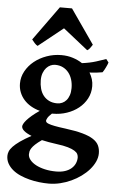

<svg xmlns="http://www.w3.org/2000/svg" viewBox="-63 -771 643 1055"><g transform="rotate(5 258.5 -244.0)"><path d="M326.2 -293Q326.2 -317.9 319.6 -339.6Q313 -361.3 300.3 -377.4Q287.6 -393.6 268.8 -403.1Q250 -412.6 225.1 -412.6Q212.9 -412.6 200.2 -407Q187.5 -401.4 177.2 -390.1Q167 -378.9 160.4 -361.8Q153.8 -344.7 153.8 -321.8Q153.8 -297.4 159.7 -275.6Q165.5 -253.9 178 -237.8Q190.4 -221.7 209.5 -212.2Q228.5 -202.6 254.9 -202.6Q269 -202.6 282 -208.3Q294.9 -213.9 304.7 -225.1Q314.5 -236.3 320.3 -253.2Q326.2 -270 326.2 -293ZM271.5 20.5Q248 17.6 227.5 13.7Q207 9.8 189 5.9Q166.5 21.5 153.6 33.7Q140.6 45.9 134.3 55.9Q127.9 65.9 126.2 74Q124.5 82 124.5 89.4Q124.5 105.5 136.5 120.4Q148.4 135.3 169.4 146.5Q190.4 157.7 219 164.3Q247.6 170.9 280.8 170.9Q309.6 170.9 330.6 163.8Q351.6 156.7 365.5 144.5Q379.4 132.3 386.2 116.7Q393.1 101.1 393.1 84Q393.1 74.7 388.7 65.4Q384.3 56.2 371.1 47.9Q357.9 39.6 334 32.5Q310.1 25.4 271.5 20.5ZM438.5 -313Q438.5 -275.4 421.9 -244.4Q405.3 -213.4 377.4 -191.2Q349.6 -168.9 313 -156.5Q276.4 -144 235.8 -144H231Q212.4 -127 207.3 -116.5Q202.1 -106 202.1 -103Q202.1 -98.6 205.1 -94.5Q208 -90.3 219 -86.2Q230 -82 252.2 -77.6Q274.4 -73.2 312.5 -68.4Q369.6 -61 407.2 -50.5Q444.8 -40 467 -25.4Q489.3 -10.7 498 8.3Q506.8 27.3 506.8 51.3Q506.8 74.2 496.3 97.2Q485.8 120.1 467.3 141.4Q448.7 162.6 423.8 180.7Q398.9 198.7 369.9 212.2Q340.8 225.6 309.3 233.2Q277.8 240.7 246.6 240.7Q221.2 240.7 193.6 237.5Q166 234.4 139.4 227.5Q112.8 220.7 88.9 210.2Q64.9 199.7 46.9 184.8Q28.8 169.9 18.1 150.9Q7.3 131.8 7.3 108.4Q7.3 96.2 12.5 83.5Q17.6 70.8 31.2 56.4Q44.9 42 68.6 25.1Q92.3 8.3 129.9 -12.2Q74.2 -34.7 74.2 -60.1Q74.2 -65.4 78.9 -74.5Q83.5 -83.5 94 -95.5Q104.5 -107.4 121.6 -122.1Q138.7 -136.7 163.1 -153.3Q135.7 -160.6 113.3 -173.8Q90.8 -187 75 -205.1Q59.1 -223.1 50.3 -245.6Q41.5 -268.1 41.5 -293.9Q41.5 -329.6 59.1 -361.6Q76.7 -393.6 106 -417.2Q135.3 -440.9 174.1 -454.8Q212.9 -468.8 255.4 -468.8Q289.1 -468.8 318.4 -459.5Q347.7 -450.2 371.1 -434.6Q413.6 -439.9 448 -450.7Q482.4 -461.4 502.4 -468.8L516.1 -450.7Q514.6 -445.3 511.5 -438Q508.3 -430.7 504.6 -423.1Q501 -415.5 496.8 -408Q492.7 -400.4 488.3 -394.5Q471.7 -391.6 454.6 -389.6Q437.5 -387.7 417 -386.7Q427.2 -369.6 432.9 -351.3Q438.5 -333 438.5 -313ZM421.9 -540.5Q416 -531.2 408.9 -521.5Q401.9 -511.7 393.6 -507.8L256.3 -616.7L120.1 -507.8Q111.8 -511.7 103 -521.5Q94.2 -531.2 87.4 -540.5L223.6 -729.5H290.5Z"/></g></svg>

Font: Gentium Basic
Style: Bold
Weight: 700
Designer: J. Victor Gaultney and Annie Olsen
Foundry: SIL International
Version: Version 1.100